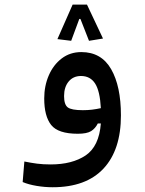

<svg xmlns="http://www.w3.org/2000/svg" viewBox="-20 -576 626 831"><path d="M208 234.4Q173.3 234.4 138.4 228.5Q103.5 222.7 78.1 211.9L85.4 123Q114.3 128.9 140.4 132.3Q166.5 135.7 199.2 135.7Q292.5 135.7 350.6 96.7Q408.7 57.6 416.5 -41.5H403.3Q392.6 -20 374.3 -8.5Q356 2.9 316.9 2.9Q231.4 2.9 201.4 -35.2Q171.4 -73.2 171.4 -149.9Q171.4 -204.1 191.2 -249.8Q210.9 -295.4 247.1 -323Q283.2 -350.6 332 -350.6Q418.5 -350.6 460.9 -276.9Q503.4 -203.1 503.4 -76.7Q503.4 72.8 428 153.6Q352.5 234.4 208 234.4ZM416.5 -107.9Q412.6 -182.1 391.6 -214.6Q370.6 -247.1 330.6 -247.1Q296.9 -247.1 277.1 -223.1Q257.3 -199.2 257.3 -160.2Q257.3 -123.5 273.2 -111.3Q289.1 -99.1 338.4 -99.1Q359.4 -99.1 377.7 -101.3Q396 -103.5 416.5 -107.9ZM356.4 -556.2 425.8 -409.2 365.2 -399.4 328.1 -494.1H323.2L288.1 -399.4L228.5 -406.7L294.4 -556.2Z"/></svg>

Font: CaskaydiaCove NFP
Style: Regular
Weight: 400
Designer: Aaron Bell
Foundry: Saja Typeworks
Version: Version 2111.001; VTT 6.35;Nerd Fonts 3.1.1